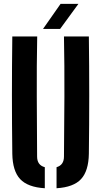

<svg xmlns="http://www.w3.org/2000/svg" viewBox="-20 -994 538 1022"><path d="M45.5 -175.5Q43.5 -331 43.5 -487.8Q43.5 -644.5 45.5 -800H178Q175 -644.5 175.8 -480.2Q176.5 -316 177.5 -160.5Q177.5 -115 218.5 -104V8Q127.5 2.5 87.2 -40.8Q47 -84 45.5 -175.5ZM281 8V-104Q320.5 -115.5 320.5 -160.5Q322 -316 322.8 -480.2Q323.5 -644.5 320.5 -800H453Q455 -644.5 455 -487.8Q455 -331 453 -175.5Q451.5 -84 411.5 -40.8Q371.5 2.5 281 8ZM209 -840 302.5 -973.5H397.5L300 -840Z"/></svg>

Font: Big Shoulders Stencil Text ExtraBold
Style: Regular
Weight: 800
Designer: Patric King
Foundry: XO Type Co
Version: Version 1.000